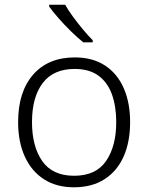

<svg xmlns="http://www.w3.org/2000/svg" viewBox="-20 -786 630 816"><path d="M533 -267Q533 -183 505.5 -121Q478 -59 424.5 -24.5Q371 10 294 10Q220 10 167 -24Q114 -58 85.5 -120.5Q57 -183 57 -267Q57 -396 121 -469Q185 -542 298 -542Q374 -542 426.5 -507.5Q479 -473 506 -411Q533 -349 533 -267ZM116 -267Q116 -164 159.5 -101.5Q203 -39 295 -39Q388 -39 431 -102Q474 -165 474 -267Q474 -333 456 -384Q438 -435 399 -464Q360 -493 297 -493Q207 -493 161.5 -433Q116 -373 116 -267ZM257 -766Q269 -744 289.5 -716Q310 -688 332.5 -661Q355 -634 374 -615V-606H334Q309 -626 281 -653.5Q253 -681 228.5 -709Q204 -737 189 -758V-766Z"/></svg>

Font: Noto Sans Sinhala Light
Style: Regular
Weight: 300
Designer: Jelle Bosma - Monotype Design Team
Foundry: Monotype Imaging Inc.
Version: Version 2.006; ttfautohint (v1.8.4.7-5d5b)